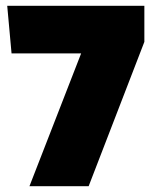

<svg xmlns="http://www.w3.org/2000/svg" viewBox="-20 -645 540 665"><path d="M287 0H82L261 -460H20L5 -625H480V-500Z"/></svg>

Font: Changa ExtraLight ExtraBold
Style: Regular
Weight: 800
Version: Version 3.002; ttfautohint (v1.8.2)